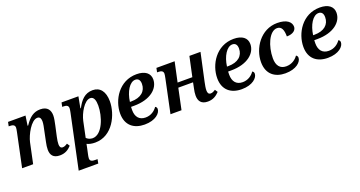

<svg xmlns="http://www.w3.org/2000/svg" viewBox="-42 -1217 3995 2128"><g transform="rotate(-20 1955.5 -153.0)"><path d="M479 10C541 10 581 -16 616 -54L595 -86C572 -71 557 -64 537 -64C514 -64 504 -82 504 -111C504 -133 508 -162 516 -198L543 -321C551 -359 560 -400 560 -432C560 -492 532 -545 446 -545C368 -545 315 -505 260 -422H253L270 -536H64L54 -487H67C101 -487 126 -478 126 -446C126 -437 123 -417 118 -394L35 0H165L216 -241C234 -322 310 -468 384 -468C420 -468 425 -435 425 -410C425 -383 417 -345 406 -295L383 -183C376 -152 372 -122 372 -96C372 -34 400 10 479 10Z M615 240H846L855 191H830C792 191 767 185 767 150C767 137 772 113 775 100L789 35C792 19 796 1 798 -10C822 3 857 10 895 10C1102 10 1203 -212 1203 -365C1203 -482 1150 -546 1064 -546C970 -546 918 -485 875 -403H869L894 -536H695L685 -487H698C732 -487 757 -479 757 -446C757 -438 755 -420 750 -397ZM884 -45C852 -45 826 -61 812 -75L851 -261C869 -344 938 -472 1009 -472C1053 -472 1066 -423 1066 -364C1066 -239 1001 -45 884 -45Z M1479 10C1608 10 1672 -55 1672 -104C1672 -119 1665 -129 1653 -135C1625 -94 1578 -60 1515 -60C1439 -60 1401 -110 1401 -188C1401 -199 1401 -213 1402 -226H1438C1633 -226 1738 -322 1738 -429C1738 -502 1681 -546 1582 -546C1375 -546 1263 -356 1263 -197C1263 -57 1353 10 1479 10ZM1409 -282C1424 -398 1482 -493 1548 -493C1584 -493 1603 -469 1603 -425C1603 -339 1540 -282 1425 -282Z M2224 10C2286 10 2326 -17 2361 -54L2340 -86C2317 -71 2302 -64 2283 -64C2259 -64 2249 -82 2249 -111C2249 -138 2255 -170 2263 -208L2334 -536H2203L2153 -303H1979L2029 -536H1814L1804 -487H1816C1851 -487 1876 -478 1876 -446C1876 -437 1873 -417 1868 -394L1785 0H1915L1967 -247H2141L2128 -183C2121 -153 2117 -124 2117 -99C2117 -36 2145 10 2224 10Z M2624 10C2753 10 2817 -55 2817 -104C2817 -119 2810 -129 2798 -135C2770 -94 2723 -60 2660 -60C2584 -60 2546 -110 2546 -188C2546 -199 2546 -213 2547 -226H2583C2778 -226 2883 -322 2883 -429C2883 -502 2826 -546 2727 -546C2520 -546 2408 -356 2408 -197C2408 -57 2498 10 2624 10ZM2554 -282C2569 -398 2627 -493 2693 -493C2729 -493 2748 -469 2748 -425C2748 -339 2685 -282 2570 -282Z M3139 10C3269 10 3333 -55 3333 -104C3333 -119 3325 -129 3314 -135C3286 -94 3238 -60 3174 -60C3101 -60 3063 -108 3063 -194C3063 -337 3128 -493 3220 -493C3275 -493 3292 -443 3292 -369C3370 -369 3404 -406 3404 -444C3404 -498 3354 -546 3241 -546C3044 -546 2925 -360 2925 -198C2925 -54 3019 10 3139 10Z M3640 10C3769 10 3833 -55 3833 -104C3833 -119 3826 -129 3814 -135C3786 -94 3739 -60 3676 -60C3600 -60 3562 -110 3562 -188C3562 -199 3562 -213 3563 -226H3599C3794 -226 3899 -322 3899 -429C3899 -502 3842 -546 3743 -546C3536 -546 3424 -356 3424 -197C3424 -57 3514 10 3640 10ZM3570 -282C3585 -398 3643 -493 3709 -493C3745 -493 3764 -469 3764 -425C3764 -339 3701 -282 3586 -282Z"/></g></svg>

Font: Noto Serif SemiBold
Style: Italic
Weight: 600
Italic angle: -12°
Designer: Monotype Design Team
Foundry: Monotype Imaging Inc.
Version: Version 2.014